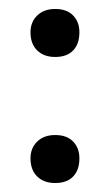

<svg xmlns="http://www.w3.org/2000/svg" viewBox="-20 -397 244 428"><path d="M103 11Q78 11 63 -3.5Q48 -18 48 -44Q48 -67 63 -81.5Q78 -96 103 -96Q129 -96 143 -81.5Q157 -67 157 -44Q157 -18 143 -3.5Q129 11 103 11ZM103 -270Q78 -270 63 -284.5Q48 -299 48 -325Q48 -348 63 -362.5Q78 -377 103 -377Q129 -377 143 -362.5Q157 -348 157 -325Q157 -299 143 -284.5Q129 -270 103 -270Z"/></svg>

Font: Cormorant SemiBold
Style: Regular
Weight: 600
Designer: Christian Thalmann (Catharsis Fonts)
Foundry: Catharsis Fonts
Version: Version 4.000